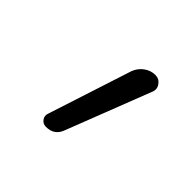

<svg xmlns="http://www.w3.org/2000/svg" viewBox="-75 -850 392 392"><g transform="rotate(45 121.0 -653.5)"><path d="M93 -537Q84 -537 79 -544Q74 -551 77 -559L136 -741Q141 -754 152 -762Q163 -770 176 -770Q187 -770 193.5 -761Q200 -752 196 -742L125 -559Q117 -537 93 -537Z"/></g></svg>

Font: Rounded Mplus 1c Light
Style: Regular
Weight: 300
Version: Version 1.059.20150529